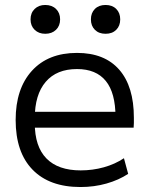

<svg xmlns="http://www.w3.org/2000/svg" viewBox="-20 -743 600 773"><path d="M304 10Q179 10 111 -60Q43 -130 43 -260Q43 -386 108.5 -458Q174 -530 290 -530Q401 -530 460 -462.5Q519 -395 519 -269Q519 -259 519 -248Q519 -237 518 -229H86V-293H460L445 -272Q445 -369 406 -417Q367 -465 290 -465Q208 -465 164 -413.5Q120 -362 120 -267V-247Q120 -153 167 -105Q214 -57 305 -57Q353 -57 398 -69.5Q443 -82 479 -106L496 -43Q458 -18 408.5 -4Q359 10 304 10ZM162 -607Q136 -607 119.5 -623Q103 -639 103 -665Q103 -691 119.5 -707Q136 -723 162 -723Q189 -723 205.5 -707Q222 -691 222 -665Q222 -639 205.5 -623Q189 -607 162 -607ZM405 -607Q378 -607 362 -623Q346 -639 346 -665Q346 -691 362 -707Q378 -723 405 -723Q432 -723 448 -707Q464 -691 464 -665Q464 -639 448 -623Q432 -607 405 -607Z"/></svg>

Font: M PLUS 2
Style: Regular
Weight: 400
Designer: Coji Morishita
Foundry: UNDERFOREST DESIGN
Version: Version 1.001